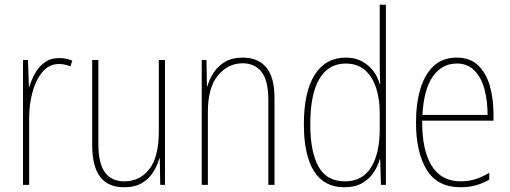

<svg xmlns="http://www.w3.org/2000/svg" viewBox="-20 -780 2152 810"><path d="M229 -535Q243 -535 257.5 -532.5Q272 -530 285 -524L277 -500Q268 -504 255.5 -507Q243 -510 229 -510Q187 -510 159 -476.5Q131 -443 117 -391Q103 -339 103 -283V0H77V-527H98L102 -414H104Q112 -442 127.5 -470Q143 -498 168 -516.5Q193 -535 229 -535Z M676 -527V0H656L654 -112H652Q644 -82 626.5 -54Q609 -26 579 -8Q549 10 503 10Q369 10 369 -166V-527H395V-173Q395 -90 423 -52.5Q451 -15 504 -15Q570 -15 610 -66.5Q650 -118 650 -227V-527Z M1004 -537Q1068 -537 1103 -496Q1138 -455 1138 -366V0H1112V-359Q1112 -441 1083 -477Q1054 -513 1004 -513Q942 -513 899.5 -462Q857 -411 857 -308V0H831V-527H851L853 -416H855Q863 -445 881 -473Q899 -501 929 -519Q959 -537 1004 -537Z M1433 10Q1347 10 1304.5 -58Q1262 -126 1262 -255Q1262 -393 1308 -465Q1354 -537 1439 -537Q1479 -537 1508.5 -520.5Q1538 -504 1556.5 -478.5Q1575 -453 1582 -425H1584Q1583 -448 1582.5 -469Q1582 -490 1582 -511V-760H1608V0H1587L1584 -108H1582Q1574 -79 1556 -52Q1538 -25 1508 -7.5Q1478 10 1433 10ZM1435 -15Q1509 -15 1545.5 -74Q1582 -133 1582 -234V-300Q1582 -398 1545 -455Q1508 -512 1439 -512Q1366 -512 1327.5 -447.5Q1289 -383 1289 -255Q1289 -140 1323.5 -77.5Q1358 -15 1435 -15Z M1907 -537Q1964 -537 1998 -503.5Q2032 -470 2047 -415.5Q2062 -361 2062 -298V-271H1761Q1760 -147 1801 -81Q1842 -15 1923 -15Q1955 -15 1983.5 -23.5Q2012 -32 2044 -51V-22Q2018 -7 1988.5 1.5Q1959 10 1923 10Q1825 10 1780 -64Q1735 -138 1735 -263Q1735 -343 1753.5 -405Q1772 -467 1810 -502Q1848 -537 1907 -537ZM1907 -512Q1845 -512 1806.5 -458Q1768 -404 1762 -295H2037Q2037 -356 2023.5 -405Q2010 -454 1981 -483Q1952 -512 1907 -512Z"/></svg>

Font: Noto Sans Tamil Condensed Thin
Style: Regular
Weight: 100
Width: 3
Designer: Jelle Bosma - Monotype Design Team
Foundry: Monotype Imaging Inc.
Version: Version 2.004; ttfautohint (v1.8.4.7-5d5b)